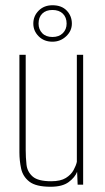

<svg xmlns="http://www.w3.org/2000/svg" viewBox="-20 -704 401 732"><path d="M173 8Q117 8 92 -11.5Q67 -31 60.5 -61.5Q54 -92 54 -123V-495H78V-132Q78 -104 81 -76.5Q84 -49 104.5 -31Q125 -13 175 -13Q211 -13 231 -25.5Q251 -38 260.5 -55.5Q270 -73 273 -87V-495H297V0H276L274 -49Q266 -28 242 -10Q218 8 173 8ZM180 -545Q148 -545 127.5 -565.5Q107 -586 107 -614Q107 -643 127.5 -663.5Q148 -684 180 -684Q215 -684 234.5 -663.5Q254 -643 254 -614Q254 -586 232 -565.5Q210 -545 180 -545ZM180 -563Q205 -563 219.5 -577.5Q234 -592 234 -614Q234 -638 219.5 -652Q205 -666 180 -666Q155 -666 141 -652Q127 -638 127 -614Q127 -592 141 -577.5Q155 -563 180 -563Z"/></svg>

Font: Alumni Sans Thin Thin
Style: Regular
Weight: 250
Version: Version 1.018